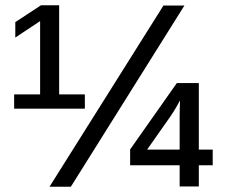

<svg xmlns="http://www.w3.org/2000/svg" viewBox="-20 -709 874 729"><path d="M302.2 -350.6V-296.4H33.7V-350.6H132.3V-628.9L38.1 -566.4V-625L135.7 -689H204.6V-350.6ZM680.2 -688 249 0H168L600.6 -688ZM734.9 -81.5V-1H662.1V-81.5H474.1V-141.6L651.4 -393.6H734.9V-141.1H787.6V-81.5ZM663.6 -327.6Q656.7 -314.9 647.9 -299.8Q639.2 -284.7 626.5 -266.1L538.6 -141.1H662.1V-266.6Q662.1 -281.7 662.6 -297.1Q663.1 -312.5 663.6 -327.6Z"/></svg>

Font: Arimo Medium
Style: Regular
Weight: 500
Designer: Steve Matteson
Foundry: Monotype Imaging Inc.
Version: Version 1.33